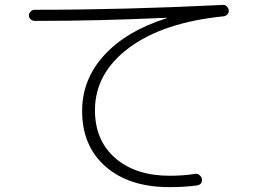

<svg xmlns="http://www.w3.org/2000/svg" viewBox="-20 -726 1040 775"><path d="M121.1 -641.6Q111.3 -641.6 104 -647.9Q96.7 -654.3 96.7 -664.1Q96.7 -672.9 104 -679.7Q111.3 -686.5 120.1 -686.5Q481.4 -686.5 879.9 -706.1Q888.7 -707 895.5 -700.2Q902.3 -693.4 903.3 -684.1Q904.3 -674.8 897.9 -668Q891.6 -661.1 882.8 -660.2Q638.7 -635.7 501 -533.2Q363.3 -430.7 363.3 -281.2Q363.3 -159.2 445.3 -87.9Q527.3 -16.6 665 -16.6Q720.7 -16.6 769.5 -24.4Q778.3 -25.4 785.6 -19Q793 -12.7 794.9 -3.9Q797.9 18.6 775.4 22.5Q725.6 29.3 663.1 29.3Q501 29.3 406.2 -53.7Q311.5 -136.7 311.5 -278.3Q311.5 -406.2 401.4 -503.9Q491.2 -601.6 652.3 -652.3Q653.3 -652.3 653.3 -653.3Q653.3 -654.3 651.4 -654.3Q383.8 -641.6 121.1 -641.6Z"/></svg>

Font: Rounded-X Mgen+ 1mn light
Style: Regular
Weight: 200
Designer: [Source Han Sans]
Ryoko NISHIZUKA  (kana & ideographs); Paul D. Hunt (Latin, Greek & Cyrillic); Wenlong ZHANG  (bopomofo
Version: Version 1.059.20150602